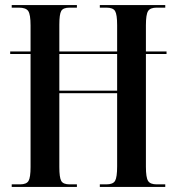

<svg xmlns="http://www.w3.org/2000/svg" viewBox="-20 -734 693 754"><path d="M26 0H282V-10H253Q228 -10 220.5 -23.5Q213 -37 213 -78V-368H440V-81Q440 -38 432 -24Q424 -10 398 -10H372V0H629V-10H595Q570 -10 561.5 -23.5Q553 -37 553 -79V-522H634V-532H553V-635Q553 -677 561.5 -690.5Q570 -704 595 -704H629V-714H372V-704H398Q424 -704 432 -690.5Q440 -677 440 -635V-532H213V-637Q213 -678 220.5 -691Q228 -704 253 -704H282V-714H26V-704H54Q82 -704 91 -690.5Q100 -677 100 -634V-532H20V-522H100V-78Q100 -37 92 -23.5Q84 -10 59 -10H26ZM213 -378V-522H440V-378Z"/></svg>

Font: Noto Serif Display Condensed Semi
Style: Regular
Weight: 600
Width: 3
Designer: Monotype Design Team
Foundry: Monotype Imaging Inc.
Version: Version 1.900